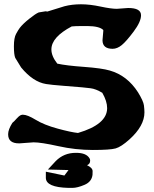

<svg xmlns="http://www.w3.org/2000/svg" viewBox="-20 -701 732 910"><path d="M392.6 82Q418.9 94.7 418.9 109.9Q418.9 109.9 418.9 110.4L418.5 127.4Q414.6 160.6 380.6 175Q346.7 189.5 323.2 189.5H304.7Q197.3 187 197.3 141.6V112.8L285.2 130.9L304.7 105Q255.9 104 207 102.5L244.1 62.5Q282.7 23.4 338.9 23.4H341.3H341.8Q388.7 23.4 404.3 49.3Q407.2 54.2 407.2 59.6V61Q407.2 76.2 392.6 82ZM70.3 -21.5Q18.6 -21.5 18.6 -64V-65.4Q18.6 -86.9 38.6 -118.7Q48.3 -126.5 58.3 -138.4Q68.4 -150.4 80.1 -156.2H82.5L85 -157.2H89.4Q109.9 -157.2 149.4 -133.1Q189 -108.9 252.7 -91.6Q316.4 -74.2 349.6 -70.8Q487.3 -111.3 487.8 -188V-188.5Q487.8 -221.2 464.8 -261.2Q433.6 -279.8 409.4 -282.7Q385.3 -285.6 369.1 -287.1Q336.9 -290 279.5 -294.4Q222.2 -298.8 198.7 -302.7Q136.7 -312.5 80.1 -381.3L52.2 -426.8Q45.9 -441.9 45.9 -481.7Q45.9 -521.5 56.2 -540.3Q66.4 -559.1 73.7 -568.8Q88.4 -587.9 118.7 -612.1Q148.9 -636.2 163.6 -642.1L196.3 -647.5L203.1 -646.5H205.1L285.6 -671.4Q321.3 -680.7 363.8 -680.7Q406.2 -680.7 456.5 -669.9Q506.8 -659.2 533.2 -659.2L587.4 -663.1H587.9Q648.4 -663.1 648.4 -628.9V-628.4Q648.4 -598.1 613.5 -551.5Q578.6 -504.9 557.1 -487.3Q535.6 -469.7 513.7 -469.7Q466.3 -469.7 465.8 -509.8L469.7 -555.7L469.2 -559.1Q450.7 -577.1 394 -577.6H377.4Q332.5 -577.6 319.8 -575.7Q223.6 -524.9 223.6 -466.8V-466.3Q223.6 -435.1 251.5 -399.4Q293.9 -390.1 378.2 -384Q462.4 -377.9 500.5 -366.7Q583 -343.3 634.3 -263.2Q659.7 -221.7 662.1 -201.9Q664.6 -182.1 664.6 -168.5Q664.6 -104.5 593.8 -40.5Q554.2 -4.9 528.1 2.4Q502 9.8 419.9 9.8Q337.9 9.8 256.3 -8.3Q174.8 -26.4 139.2 -26.4L71.8 -21.5Z"/></svg>

Font: Drukaatie burti
Style: Heavy
Weight: 800
Version: Version 0.14